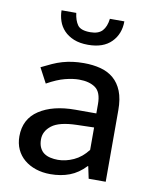

<svg xmlns="http://www.w3.org/2000/svg" viewBox="-79 -740 648 810"><g transform="rotate(10 244.5 -335.5)"><path d="M73 -428Q97 -440 118 -449.5Q139 -459 160 -465Q181 -471 203 -474Q225 -477 251 -477Q290 -477 322.5 -468.5Q355 -460 378.5 -440Q402 -420 415 -387.5Q428 -355 428 -306V0H355L344 -52H342Q311 -19 274 -5Q237 9 192 9Q158 9 129.5 -0.5Q101 -10 80 -27.5Q59 -45 47.5 -70Q36 -95 36 -126Q36 -200 94.5 -238.5Q153 -277 249 -277H339V-317Q339 -368 313 -386.5Q287 -405 243 -405Q217 -405 183.5 -396.5Q150 -388 107 -364ZM340 -217 266 -215Q191 -213 159.5 -188.5Q128 -164 128 -129Q128 -108 135 -93.5Q142 -79 153.5 -71Q165 -63 180.5 -59.5Q196 -56 213 -56Q246 -56 280 -71.5Q314 -87 340 -121ZM182 -680Q186 -648 199.5 -629Q213 -610 254 -610Q289 -610 305.5 -628Q322 -646 326 -680H388Q388 -626 353.5 -591Q319 -556 254 -556Q218 -556 192.5 -566.5Q167 -577 150.5 -594.5Q134 -612 126.5 -634.5Q119 -657 119 -680Z"/></g></svg>

Font: Mukta Malar
Style: Regular
Weight: 400
Designer: Aadarsh Rajan, Girish Dalvi, Yashodeep Gholap
Foundry: Ek Type
Version: Version 2.538;PS 1.000;hotconv 16.6.51;makeotf.lib2.5.65220;